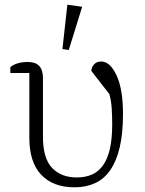

<svg xmlns="http://www.w3.org/2000/svg" viewBox="-20 -786 617 818"><path d="M24 -500Q51 -522 99 -522Q163 -522 163 -454V-203Q163 -111 202 -70.5Q241 -30 307 -30Q343 -30 371 -42Q399 -54 418.5 -81Q438 -108 448 -151Q458 -194 458 -256Q458 -291 456 -323.5Q454 -356 446 -385L369 -484Q370 -500 381 -512Q392 -524 411 -524Q449 -524 476.5 -465Q504 -406 504 -301Q504 -217 490 -158Q476 -99 449.5 -61Q423 -23 384.5 -5.5Q346 12 298 12Q206 12 155.5 -41.5Q105 -95 105 -199V-475H24ZM246 -577 267 -766 330 -757 273 -573Z"/></svg>

Font: IBM Plex Serif Light
Style: Regular
Weight: 300
Designer: Mike Abbink, Paul van der Laan, Pieter van Rosmalen
Foundry: Bold Monday
Version: Version 3.001